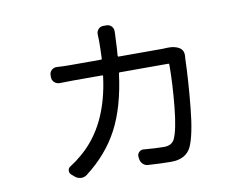

<svg xmlns="http://www.w3.org/2000/svg" viewBox="-73 -718 1146 873"><g transform="rotate(-10 500.0 -281.5)"><path d="M722.7 -464.8Q726.6 -464.8 731.4 -464.8Q754.9 -464.8 774.4 -455.1Q795.9 -443.4 795.9 -419.9Q795.9 -417 795.9 -414.1Q794.9 -407.2 794.9 -402.3Q792 -302.7 779.8 -178.2Q767.6 -53.7 743.2 -1Q718.8 48.8 650.4 48.8Q609.4 48.8 546.9 44.9Q531.2 44.9 520.5 34.2Q509.8 23.4 508.8 8.8L507.8 2Q505.9 -11.7 515.6 -21Q525.4 -30.3 538.1 -28.3Q593.8 -23.4 630.9 -23.4Q665 -23.4 678.7 -48.8Q698.2 -89.8 708.5 -195.3Q718.8 -300.8 718.8 -388.7Q718.8 -392.6 714.8 -392.6H491.2Q487.3 -392.6 486.3 -388.7Q466.8 -235.4 413.6 -134.8Q360.4 -34.2 261.7 41Q250 49.8 236.3 49.8Q235.4 49.8 234.4 49.8Q218.8 48.8 207 39.1L193.4 27.3Q183.6 19.5 184.6 7.3Q185.5 -4.9 196.3 -10.7Q225.6 -29.3 249 -49.8Q384.8 -163.1 413.1 -388.7Q414.1 -392.6 409.2 -392.6H271.5Q242.2 -392.6 213.9 -391.6Q199.2 -391.6 189 -400.9Q178.7 -410.2 178.7 -424.8V-434.6Q178.7 -448.2 189 -457.5Q199.2 -466.8 213.9 -465.8Q243.2 -463.9 271.5 -463.9H417Q420.9 -463.9 420.9 -468.8Q422.9 -518.6 422.9 -548.8Q422.9 -562.5 421.9 -578.1Q420.9 -592.8 430.2 -603Q439.5 -613.3 453.1 -613.3H468.8Q482.4 -613.3 491.7 -603Q501 -592.8 500 -578.1Q500 -574.2 500 -569.8Q500 -565.4 499.5 -560.1Q499 -554.7 499 -551.8Q497.1 -496.1 494.1 -468.8Q494.1 -463.9 498 -463.9H699.2Q710.9 -463.9 722.7 -464.8Z"/></g></svg>

Font: Gen Jyuu GothicL Regular
Style: Regular
Weight: 400
Designer: [Source Han Sans]
Ryoko NISHIZUKA  (kana & ideographs); Paul D. Hunt (Latin, Greek & Cyrillic); Wenlong ZHANG  (bopomofo
Version: Version 1.002.20150607